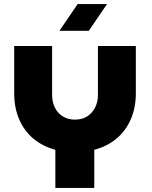

<svg xmlns="http://www.w3.org/2000/svg" viewBox="-20 -927 752 947"><path d="M253 0V-188Q191 -205 145.5 -242.5Q100 -280 75 -337.5Q50 -395 50 -467V-700H237V-459Q237 -424 250.5 -396.5Q264 -369 289.5 -353Q315 -337 349 -337Q385 -337 410 -353Q435 -369 449 -396.5Q463 -424 463 -459V-700H650V-467Q650 -395 624.5 -337.5Q599 -280 553.5 -242.5Q508 -205 445 -188V0ZM273 -775 363 -907H508L418 -775Z"/></svg>

Font: MuseoModerno Thin ExtraBold
Style: Regular
Weight: 800
Version: Version 1.002